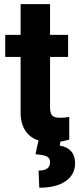

<svg xmlns="http://www.w3.org/2000/svg" viewBox="-20 -668 377 914"><path d="M218.3 -648.4V-645V-502H301.3H304.2V-498.5V-400.4V-397H301.3H218.3V-155.3Q218.3 -129.4 228.5 -118.2Q237.8 -107.4 265.6 -107.4Q266.1 -107.4 266.6 -107.4Q267.6 -107.4 269 -107.4Q288.6 -107.4 305.7 -110.8L309.6 -111.3V-107.4V-5.9V-3.4L307.1 -2.9Q267.1 9.3 225.1 9.3Q153.3 9.3 116.2 -26.9Q77.6 -64.5 78.1 -134.3V-397H7.8H4.9V-400.4V-498.5V-502H7.8H78.1V-645V-648.4H81.1H215.3ZM269.5 -3.4 264.2 24.9Q337.4 38.1 337.4 109.4Q337.4 163.1 292.7 194.3Q248 225.6 167 225.6L163.6 144Q218.3 144 218.3 104.5Q218.3 84 201.9 76.4Q185.5 68.8 148.9 66.4L164.1 -3.4Z"/></svg>

Font: MAUL Bold
Style: Bold
Weight: 700
Designer: MAUL
Version: Version 1.0; 2020; ttfautohint (v1.8.3)